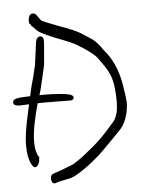

<svg xmlns="http://www.w3.org/2000/svg" viewBox="-54 -670 547 736"><g transform="rotate(-5 219.0 -302.0)"><path d="M128 26Q114 26 114 6Q114 -7 124 -11Q150 -19 205 -41Q216 -48 231.5 -59Q247 -70 266 -86Q279 -96 299 -113.5Q319 -131 344 -159L372 -191Q382 -204 387 -225Q389 -234 390 -245Q391 -256 391 -269Q391 -291 388 -319Q384 -357 370 -382Q362 -399 336 -434Q319 -459 258 -495Q243 -505 179 -529Q121 -553 112 -562L87 -587L91 -591L86 -589Q82 -593 82 -602Q82 -630 101 -630Q103 -630 107 -628H109Q113 -623 118 -616Q123 -609 129 -601Q133 -597 193 -574Q225 -563 245.5 -554Q266 -545 276 -539L319 -511Q340 -495 357 -468Q382 -440 397 -406Q412 -372 419 -334Q424 -303 426.5 -284Q429 -265 429 -260Q429 -237 423 -214Q414 -179 395 -158L361 -123Q344 -106 324.5 -86Q305 -66 280 -46Q246 -18 211 2Q194 12 172 15Q146 20 134 24Q130 26 128 26ZM57 -42Q51 -42 44 -55Q30 -81 30 -126V-129Q30 -154 35.5 -188Q41 -222 51 -265L70 -350Q79 -380 91 -432L102 -515Q105 -540 120 -540Q135 -540 133 -514L126 -431Q126 -430 120.5 -406Q115 -382 104 -336Q98 -318 88 -283.5Q78 -249 70 -209.5Q62 -170 62 -137Q62 -98 78 -76L75 -75Q77 -64 71 -53Q65 -42 57 -42ZM19 -283Q-5 -283 -5 -297Q-5 -308 10 -311Q17 -313 36.5 -314Q56 -315 78.5 -315.5Q101 -316 118 -316Q149 -316 177 -313.5Q205 -311 214 -308Q228 -303 228 -296Q228 -292 224.5 -288.5Q221 -285 214 -285Q198 -285 176.5 -285.5Q155 -286 118 -286Q81 -286 58 -284.5Q35 -283 22 -283Z"/></g></svg>

Font: Square Peg
Style: Regular
Weight: 400
Designer: Robert E. Leuschke
Foundry: Robert E. Leuschke
Version: Version 1.010; ttfautohint (v1.8.4.7-5d5b)